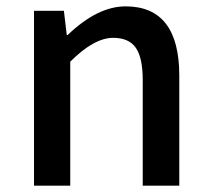

<svg xmlns="http://www.w3.org/2000/svg" viewBox="-20 -584 664 604"><path d="M87 -550H181L190 -474H193Q287 -564 375 -564Q544 -564 544 -346V0H429V-332Q429 -403 407 -434Q385 -465 336 -465Q276 -465 201 -390V0H87Z"/></svg>

Font: `nÑOSM
Style: Regular
Weight: 500
Designer: Ryoko NISHIZUKA ¬âXZm¬º[P (kana & ideographs); Paul D. Hunt (Latin, Greek & Cyrillic); Wenlong ZHANG _ e¬á¬ü¬ô (bopomof
Foundry: Adobe Systems Incorporated
Version: Version 1.00 June 24, 2014, initial release